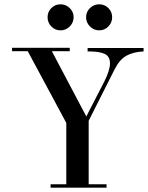

<svg xmlns="http://www.w3.org/2000/svg" viewBox="-20 -872 687 892"><path d="M647 -649V-633Q600 -631 568 -613.5Q536 -596 513 -551L392 -311V-16H475V0H215V-16H288V-301L109 -634H36V-650H304V-634H221L381 -331L465 -494Q491 -546 491 -578Q491 -610 466.5 -621.5Q442 -633 395 -633H387V-649ZM398 -749Q380 -767 380 -792Q380 -817 398 -834.5Q416 -852 441 -852Q466 -852 483.5 -834.5Q501 -817 501 -792Q501 -767 483.5 -749Q466 -731 441 -731Q416 -731 398 -749ZM218.5 -749Q201 -767 201 -792Q201 -817 218.5 -834.5Q236 -852 261 -852Q286 -852 304 -834.5Q322 -817 322 -792Q322 -767 304 -749Q286 -731 261 -731Q236 -731 218.5 -749Z"/></svg>

Font: Elsie
Style: Regular
Weight: 400
Designer: Alejandro Inler
Foundry: Alejandro Inler
Version: 1.002